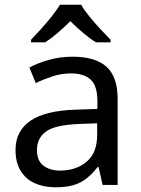

<svg xmlns="http://www.w3.org/2000/svg" viewBox="-20 -786 601 816"><path d="M288 -545Q386 -545 433 -502Q480 -459 480 -365V0H416L399 -76H395Q372 -47 347.5 -27.5Q323 -8 291.5 1Q260 10 215 10Q167 10 128.5 -7Q90 -24 68 -59.5Q46 -95 46 -149Q46 -229 109 -272.5Q172 -316 303 -320L394 -323V-355Q394 -422 365 -448Q336 -474 283 -474Q241 -474 203 -461.5Q165 -449 132 -433L105 -499Q140 -518 188 -531.5Q236 -545 288 -545ZM314 -259Q214 -255 175.5 -227Q137 -199 137 -148Q137 -103 164.5 -82Q192 -61 235 -61Q303 -61 348 -98.5Q393 -136 393 -214V-262ZM325 -766Q337 -744 359.5 -716.5Q382 -689 406.5 -662.5Q431 -636 450 -617V-606H388Q362 -622 334 -645.5Q306 -669 279 -696Q252 -669 225 -646Q198 -623 172 -606H112V-617Q131 -637 154.5 -663Q178 -689 200 -716.5Q222 -744 235 -766Z"/></svg>

Font: Noto Sans Thai
Style: Regular
Weight: 400
Designer: Monotype Design Team
Foundry: Monotype Imaging Inc.
Version: Version 2.001